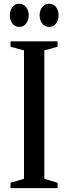

<svg xmlns="http://www.w3.org/2000/svg" viewBox="-20 -976 353 996"><path d="M34.5 0V-28L104.5 -48.5V-714.5L34.5 -733.5V-761.5H278.5V-733.5L210 -714.5V-48.5L278.5 -28V0ZM234.5 -836.5Q211.5 -836.5 198.5 -855Q185.5 -873.5 185.5 -896Q185.5 -921 198.8 -938.8Q212 -956.5 234.5 -956.5Q257.5 -956.5 270.8 -938.8Q284 -921 284 -896Q284 -873.5 271.2 -855Q258.5 -836.5 234.5 -836.5ZM79.5 -836.5Q56.5 -836.5 43.8 -855Q31 -873.5 31 -896Q31 -921 44 -938.8Q57 -956.5 79.5 -956.5Q102.5 -956.5 115.8 -938.8Q129 -921 129 -896Q129 -873.5 116.2 -855Q103.5 -836.5 79.5 -836.5Z"/></svg>

Font: Libre Caslon Condensed Medium
Style: Regular
Weight: 500
Designer: Pablo Impallari, Rodrigo Fuenzalida, Katja Schimmel, Ertekin Erdin
Foundry: Pablo Impallari, Rodrigo Fuenzalida
Version: Version 2.000; ttfautohint (v1.8.4.7-5d5b);gftools[0.9.33]